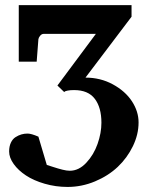

<svg xmlns="http://www.w3.org/2000/svg" viewBox="-20 -508 600 759"><path d="M527.8 -23.9Q527.8 23.4 505.4 69.8Q482.9 116.2 445.6 151.6Q408.2 187 355.7 209Q303.2 231 247.1 231Q200.2 231 156.5 218.3Q112.8 205.6 82.5 185.5Q52.2 165.5 34.2 140.4Q16.1 115.2 16.1 90.8Q16.1 70.8 22.9 56.2Q29.8 41.5 41.3 34.2Q52.7 26.9 64.5 23.4Q76.2 20 88.9 20Q103.5 20 131.8 32.2L165 144Q168.9 145 189.7 151.9Q210.4 158.7 227.1 162.8Q243.7 167 255.9 167Q291.5 167 321 135.5Q350.6 104 365.7 60.8Q380.9 17.6 380.9 -22.9Q380.9 -83 354.7 -117.4Q328.6 -151.9 272.9 -151.9Q257.3 -151.9 247.6 -149.9Q237.8 -147.9 235.8 -146L233.9 -144L207 -169.9L358.9 -374H151.9Q145 -374 138.9 -366.9Q132.8 -359.9 131.8 -353L125 -264.2H54.2V-487.8H500V-441.9L317.9 -201.2Q377 -201.2 426 -174.6Q475.1 -147.9 501.5 -107.7Q527.8 -67.4 527.8 -23.9Z"/></svg>

Font: Veleka
Style: Bold
Weight: 700
Designer: Stefan Peev, Context Ltd, 2016; SIL International, 1997-2014.
Foundry: Stefan Peev, Context Ltd, 2016
Version: Version 1.000